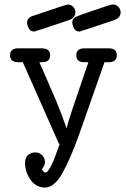

<svg xmlns="http://www.w3.org/2000/svg" viewBox="-20 -827 565 858"><path d="M60 -611H167Q204 -611 204 -580Q204 -549 168 -549H156L233 -372L258 -308L273 -266L277 -253Q284 -286 375 -549H356Q321 -549 321 -580Q321 -611 357 -611H467Q502 -611 502 -580Q502 -549 466 -549H447L334 -227Q293 -113 257.5 -51Q222 11 181 11Q141 11 116.5 -23.5Q92 -58 92 -99Q92 -124 106.5 -135Q121 -146 137 -146Q156 -146 168.5 -133Q181 -120 181 -102Q181 -89 167 -70Q168 -69 169.5 -67Q171 -65 172 -63.5Q173 -62 174.5 -60Q176 -58 178 -57Q180 -56 183 -56L187 -57L191 -60L195 -64L206 -81L220 -111L248 -187L244 -183L82 -549H62Q25 -549 25 -580Q25 -611 60 -611ZM101 -727Q101 -737 107.5 -744Q114 -751 118.5 -753Q123 -755 133 -758Q277 -807 283 -807Q296 -807 306.5 -797Q317 -787 317 -772Q317 -746 285 -736Q137 -686 133 -686Q116 -686 108.5 -700.5Q101 -715 101 -727ZM303 -727Q303 -743 317 -750.5Q331 -758 394 -779Q436 -793 463 -802Q480 -807 485 -807Q498 -807 508.5 -797Q519 -787 519 -772Q519 -746 487 -736Q339 -686 335 -686Q318 -686 310.5 -700.5Q303 -715 303 -727Z"/></svg>

Font: CMU Typewriter Text
Style: Regular
Weight: 500
Monospace: yes
Version: Version 0.7.0